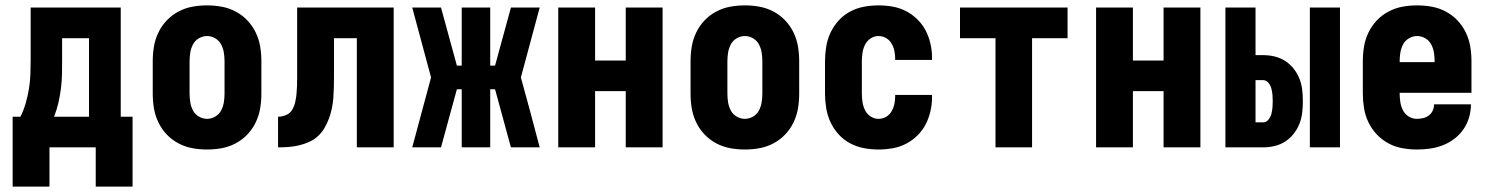

<svg xmlns="http://www.w3.org/2000/svg" viewBox="-20 -548 5540 714"><path d="M27 146V-114H56Q68 -138 75.5 -164Q83 -190 87.5 -217Q92 -244 93 -271Q94 -298 94 -325V-520H429V-114H473V146H336V0H164V146ZM181 -114H311V-406H211V-325Q211 -298 210.5 -271.5Q210 -245 206.5 -218Q203 -191 197 -165Q191 -139 181 -114Z M750 8Q722 8 695 3Q668 -2 643.5 -15Q619 -28 600 -48Q581 -68 569 -93Q557 -118 552.5 -145Q548 -172 548 -200V-320Q548 -348 552.5 -375Q557 -402 569 -427Q581 -452 600 -472Q619 -492 643.5 -505Q668 -518 695 -523Q722 -528 750 -528Q778 -528 805 -523Q832 -518 856.5 -505Q881 -492 900 -472Q919 -452 931 -427Q943 -402 947.5 -375Q952 -348 952 -320V-200Q952 -172 947.5 -145Q943 -118 931 -93Q919 -68 900 -48Q881 -28 856.5 -15Q832 -2 805 3Q778 8 750 8ZM750 -106Q766 -106 780.5 -114.5Q795 -123 802.5 -137.5Q810 -152 812.5 -168Q815 -184 815 -200V-320Q815 -336 812.5 -352Q810 -368 802.5 -382.5Q795 -397 780.5 -405.5Q766 -414 750 -414Q734 -414 719.5 -405.5Q705 -397 697.5 -382.5Q690 -368 687.5 -352Q685 -336 685 -320V-200Q685 -184 687.5 -168Q690 -152 697.5 -137.5Q705 -123 719.5 -114.5Q734 -106 750 -106Z M1014 0V-114Q1029 -114 1043.5 -120Q1058 -126 1066 -139Q1074 -152 1077.5 -167Q1081 -182 1082.5 -197Q1084 -212 1084.5 -227Q1085 -242 1085 -258V-520H1444V0H1307V-406H1222V-261Q1222 -242 1221.5 -222Q1221 -202 1219.5 -183Q1218 -164 1214 -144.5Q1210 -125 1203 -106.5Q1196 -88 1186 -71Q1176 -54 1161.5 -41Q1147 -28 1129 -20Q1111 -12 1092 -7.5Q1073 -3 1053.5 -1.5Q1034 0 1014 0Z M1987 0H1880L1821 -216H1803V0H1697V-216H1679L1620 0H1513L1583 -260L1513 -520H1620L1679 -304H1697V-520H1803V-304H1821L1880 -520H1987L1917 -260Q1935 -195 1952.5 -130Q1970 -65 1987 0Z M2056 0V-520H2193V-323H2307V-520H2444V0H2307V-209H2193V0Z M2750 8Q2722 8 2695 3Q2668 -2 2643.5 -15Q2619 -28 2600 -48Q2581 -68 2569 -93Q2557 -118 2552.5 -145Q2548 -172 2548 -200V-320Q2548 -348 2552.5 -375Q2557 -402 2569 -427Q2581 -452 2600 -472Q2619 -492 2643.5 -505Q2668 -518 2695 -523Q2722 -528 2750 -528Q2778 -528 2805 -523Q2832 -518 2856.5 -505Q2881 -492 2900 -472Q2919 -452 2931 -427Q2943 -402 2947.5 -375Q2952 -348 2952 -320V-200Q2952 -172 2947.5 -145Q2943 -118 2931 -93Q2919 -68 2900 -48Q2881 -28 2856.5 -15Q2832 -2 2805 3Q2778 8 2750 8ZM2750 -106Q2766 -106 2780.5 -114.5Q2795 -123 2802.5 -137.5Q2810 -152 2812.5 -168Q2815 -184 2815 -200V-320Q2815 -336 2812.5 -352Q2810 -368 2802.5 -382.5Q2795 -397 2780.5 -405.5Q2766 -414 2750 -414Q2734 -414 2719.5 -405.5Q2705 -397 2697.5 -382.5Q2690 -368 2687.5 -352Q2685 -336 2685 -320V-200Q2685 -184 2687.5 -168Q2690 -152 2697.5 -137.5Q2705 -123 2719.5 -114.5Q2734 -106 2750 -106Z M3247 8Q3220 8 3193 3Q3166 -2 3141.5 -15Q3117 -28 3098.5 -48.5Q3080 -69 3068.5 -93.5Q3057 -118 3052.5 -145.5Q3048 -173 3048 -200V-320Q3048 -347 3052.5 -374.5Q3057 -402 3068.5 -426.5Q3080 -451 3098.5 -471.5Q3117 -492 3141.5 -505Q3166 -518 3193 -523Q3220 -528 3247 -528Q3273 -528 3299 -523.5Q3325 -519 3348.5 -507Q3372 -495 3391 -476.5Q3410 -458 3422 -435Q3434 -412 3440 -386Q3446 -360 3446 -334V-325H3309V-329Q3309 -344 3306 -358.5Q3303 -373 3295.5 -386Q3288 -399 3275 -406.5Q3262 -414 3247 -414Q3231 -414 3217.5 -405Q3204 -396 3197 -382Q3190 -368 3187.5 -352Q3185 -336 3185 -320V-200Q3185 -184 3187.5 -168Q3190 -152 3197 -138Q3204 -124 3217.5 -115Q3231 -106 3247 -106Q3262 -106 3275 -113.5Q3288 -121 3295.5 -134Q3303 -147 3306 -161.5Q3309 -176 3309 -191V-195H3446V-186Q3446 -160 3440 -134Q3434 -108 3422 -85Q3410 -62 3391 -43.5Q3372 -25 3348.5 -13Q3325 -1 3299 3.5Q3273 8 3247 8Z M3682 0V-406H3550V-520H3950V-406H3818V0Z M4056 0V-520H4193V-323H4307V-520H4444V0H4307V-209H4193V0Z M4851 0V-520H4963V0ZM4537 0V-520H4649V-343H4677Q4699 -343 4720 -338Q4741 -333 4759 -321.5Q4777 -310 4790.5 -293Q4804 -276 4812 -256Q4820 -236 4822.5 -214.5Q4825 -193 4825 -172Q4825 -150 4822.5 -128.5Q4820 -107 4812 -87Q4804 -67 4790.5 -50Q4777 -33 4759 -21.5Q4741 -10 4720 -5Q4699 0 4677 0ZM4649 -93H4677Q4689 -93 4697 -103Q4705 -113 4708 -124.5Q4711 -136 4712 -148Q4713 -160 4713 -171Q4713 -183 4712 -195Q4711 -207 4708 -218.5Q4705 -230 4697 -240Q4689 -250 4677 -250H4649Z M5249 8Q5222 8 5194.5 3Q5167 -2 5143 -15Q5119 -28 5100 -48Q5081 -68 5069 -93Q5057 -118 5052.5 -145.5Q5048 -173 5048 -200V-320Q5048 -348 5052.5 -375Q5057 -402 5069 -427Q5081 -452 5100 -472Q5119 -492 5143.5 -505Q5168 -518 5195 -523Q5222 -528 5250 -528Q5278 -528 5305 -523Q5332 -518 5356.5 -505Q5381 -492 5400 -472Q5419 -452 5431 -427Q5443 -402 5447.5 -375Q5452 -348 5452 -320V-203H5185V-200Q5185 -184 5187.5 -168Q5190 -152 5197.5 -137.5Q5205 -123 5219 -114.5Q5233 -106 5249 -106Q5261 -106 5273 -109Q5285 -112 5294 -119Q5303 -126 5308 -137Q5313 -148 5313 -160H5450V-159Q5450 -135 5443 -111Q5436 -87 5422 -67Q5408 -47 5388.5 -32Q5369 -17 5346 -8Q5323 1 5298.5 4.5Q5274 8 5249 8ZM5185 -317H5315V-320Q5315 -336 5312.5 -352Q5310 -368 5302.5 -382.5Q5295 -397 5280.5 -405.5Q5266 -414 5250 -414Q5234 -414 5219.5 -405.5Q5205 -397 5197.5 -382.5Q5190 -368 5187.5 -352Q5185 -336 5185 -320Z"/></svg>

Font: Iosevka Term Curly Heavy
Style: Regular
Weight: 900
Designer: Belleve Invis
Foundry: Belleve Invis
Version: Version 32.3.0